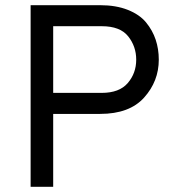

<svg xmlns="http://www.w3.org/2000/svg" viewBox="-20 -720 670 740"><path d="M98 0V-700H366Q427 -700 472.5 -682Q518 -664 543 -633.5Q568 -603 580 -567Q592 -531 592 -490Q592 -407 535.5 -344Q479 -281 366 -281H185V0ZM372 -362Q440 -362 472.5 -400Q505 -438 505 -490Q505 -541 474 -580Q443 -619 372 -619H185V-362Z"/></svg>

Font: Overpass
Style: Regular
Weight: 400
Designer: Delve Withrington, Thomas Jockin
Foundry: Delve Fonts
Version: Version 3.000;DELV;Overpass